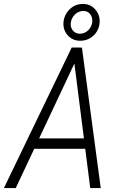

<svg xmlns="http://www.w3.org/2000/svg" viewBox="-51 -952 603 972"><path d="M341.8 -665 28.8 0H-31.2L312 -711.4H353.5ZM405.8 0 320.8 -668.5 325.7 -710.9H363.8L459 0ZM417.5 -251.5 408.2 -198.7H95.7L105.5 -251.5ZM270 -834Q271 -860.4 284.2 -882.8Q297.4 -905.3 319.1 -918.7Q340.8 -932.1 368.2 -932.1Q405.8 -932.1 430.2 -905.5Q454.6 -878.9 453.6 -841.8Q452.6 -814.9 439.5 -793Q426.3 -771 404.1 -758.3Q381.8 -745.6 355.5 -745.6Q318.4 -745.6 293.9 -771Q269.5 -796.4 270 -834ZM307.1 -835.4Q304.7 -813.5 318.1 -797.4Q331.5 -781.2 354 -781.2Q378.4 -781.7 396 -799.3Q413.6 -816.9 416 -840.8Q418.5 -862.8 405.8 -879.9Q393.1 -897 370.1 -896.5Q344.7 -896 327.1 -877.4Q309.6 -858.9 307.1 -835.4Z"/></svg>

Font: Roboto Condensed Light
Style: Italic
Weight: 300
Italic angle: -12°
Designer: Christian Robertson
Foundry: Google
Version: Version 3.0; 2020